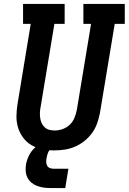

<svg xmlns="http://www.w3.org/2000/svg" viewBox="-20 -755 653 974"><path d="M255 8Q225 8 195 2Q165 -4 140 -18.5Q115 -33 97.5 -56.5Q80 -80 71.5 -108Q63 -136 63.5 -166.5Q64 -197 69 -228L136 -634H97V-735H308V-634H256L186 -212Q183 -198 182.5 -183.5Q182 -169 184 -155.5Q186 -142 191.5 -130Q197 -118 207 -109Q217 -100 230 -96.5Q243 -93 257 -93Q278 -93 298.5 -100.5Q319 -108 334.5 -123Q350 -138 358 -158Q366 -178 370 -199L442 -634H403V-735H613V-634H562L487 -182Q482 -156 473 -130Q464 -104 447.5 -81Q431 -58 408.5 -40Q386 -22 360.5 -11Q335 0 308 4Q281 8 255 8ZM311 199H236Q218 199 201 196.5Q184 194 168 188Q152 182 139.5 171.5Q127 161 119.5 146.5Q112 132 110.5 114.5Q109 97 112 79Q116 56 127.5 33Q139 10 158.5 -7Q178 -24 202 -31Q226 -38 250 -38L244 0Q237 0 231.5 6.5Q226 13 223.5 20Q221 27 219 34Q217 41 216 48Q214 58 214.5 68Q215 78 219.5 86Q224 94 233 97.5Q242 101 252 101H327Z"/></svg>

Font: Iosevka Slab Extended
Style: Bold Italic
Weight: 700
Width: 7
Italic angle: -9°
Monospace: yes
Designer: Belleve Invis
Foundry: Belleve Invis
Version: Version 11.1.0; ttfautohint (v1.8.3)